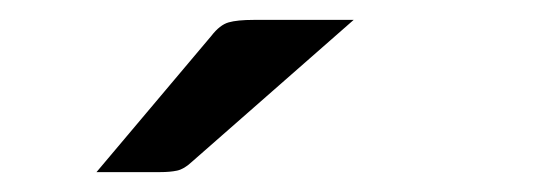

<svg xmlns="http://www.w3.org/2000/svg" viewBox="-20 -946 554 193"><path d="M335.5 -926 172.5 -783Q165 -776 158 -774.5Q151 -773 141 -773H77L192.5 -910Q201 -921 209.8 -923.5Q218.5 -926 235 -926Z"/></svg>

Font: Lato
Style: Regular
Weight: 400
Designer: Lukasz Dziedzic with Adam Twardoch and Botio Nikoltchev
Foundry: tyPoland Lukasz Dziedzic
Version: Version 2.015; 2015-08-06; http://www.latofonts.com/